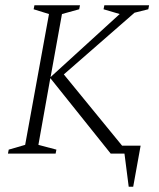

<svg xmlns="http://www.w3.org/2000/svg" viewBox="-20 -580 601 725"><path d="M10 0 13 -15 75 -33 165 -527 107 -545 110 -560H282L279 -545L214 -527L171 -289L432 -527L371 -545L374 -560H543L540 -545L488 -532L221 -299L441 -30H511L483 125H466L450 0H398L170 -285L125 -33L193 -15L190 0Z"/></svg>

Font: Spectral SC ExtraLight
Style: Italic
Weight: 275
Italic angle: -10°
Designer: Jean-Baptiste Levee
Foundry: Production Type
Version: Version 2.001